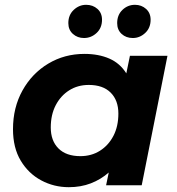

<svg xmlns="http://www.w3.org/2000/svg" viewBox="-20 -770 737 798"><path d="M266 8Q204 8 151 -20.5Q98 -49 66 -102.5Q34 -156 34 -233Q34 -323 73.5 -394Q113 -465 180.5 -505.5Q248 -546 331 -546Q390 -546 434.5 -526.5Q479 -507 505 -465L520 -538H676L569 0H421L432 -53Q399 -24 357.5 -8Q316 8 266 8ZM314 -121Q360 -121 395.5 -143.5Q431 -166 451.5 -205.5Q472 -245 472 -298Q472 -353 440 -385Q408 -417 349 -417Q303 -417 267.5 -394.5Q232 -372 211.5 -332.5Q191 -293 191 -240Q191 -185 223 -153Q255 -121 314 -121ZM532 -612Q504 -612 485.5 -629Q467 -646 467 -674Q467 -708 489 -729Q511 -750 541 -750Q568 -750 587 -733Q606 -716 606 -688Q606 -654 583.5 -633Q561 -612 532 -612ZM329 -612Q302 -612 283 -629Q264 -646 264 -674Q264 -708 286.5 -729Q309 -750 338 -750Q366 -750 385 -733Q404 -716 404 -688Q404 -654 381.5 -633Q359 -612 329 -612Z"/></svg>

Font: Montserrat
Style: Bold Italic
Weight: 700
Italic angle: -11.3°
Designer: Julieta Ulanovsky
Foundry: Julieta Ulanovsky
Version: Version 9.000; ttfautohint (v1.8.4.7-5d5b)